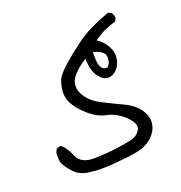

<svg xmlns="http://www.w3.org/2000/svg" viewBox="-109 -498 717 761"><g transform="rotate(-20 250.0 -117.5)"><path d="M149.4 165.5Q167.5 168.5 192.4 168.5Q217.3 168.5 248 166Q312.5 160.6 349.6 153.3Q389.2 145 415 119.1Q437.5 96.7 441.4 68.8Q442.4 64 442.4 59.1Q442.4 34.7 425.8 9.8Q405.3 -20.5 362.5 -40.5Q319.8 -60.5 283.2 -79.1Q245.1 -97.7 224.1 -127Q207.5 -149.9 207.5 -172.9Q207.5 -180.7 209.5 -189Q217.3 -219.2 270 -255.9L280.8 -263.2L281.7 -250.5Q284.7 -208.5 301.8 -186Q320.3 -161.6 341.8 -161.6Q349.1 -161.6 356.9 -164.6Q367.2 -168 377.4 -178.7Q392.6 -193.4 397 -217.3Q398.9 -225.6 398.9 -233.4Q398.9 -252 390.1 -269Q377.9 -294.9 356 -310.5L347.7 -316.4L356 -322.3Q376.5 -336.4 398.9 -346.2Q419.9 -355 442.4 -361.8L448.7 -374Q448.7 -374.5 448.7 -375Q448.7 -388.2 440.9 -397.5L428.2 -404.3Q337.4 -371.6 286.6 -334Q197.8 -268.1 172.4 -234.4Q165.5 -225.6 162.6 -218.3Q154.8 -199.2 152.3 -172.9Q151.9 -168.9 151.9 -165Q151.9 -143.1 162.6 -122.1Q175.8 -95.2 210.7 -63.7Q245.6 -32.2 282.7 -24.9Q325.2 -16.1 359.9 18.1Q383.3 42 383.3 60.1Q383.3 68.4 379.2 74.5Q375 80.6 370.8 85Q366.7 89.4 361.3 92.8Q351.6 99.1 338.4 102.1Q314.9 106.9 277.8 112.3Q240.7 117.7 184.6 119.6Q181.2 119.6 178.7 119.6Q122.1 119.6 106.9 80.1Q93.8 46.9 73.2 28.8Q71.8 28.3 70.3 28.3Q59.1 28.3 51.8 34.2L45.4 47.9Q44.9 54.7 44.9 61Q44.9 73.7 46.9 85Q49.8 102.1 77.6 133.3Q105 163.6 149.4 165.5ZM353.5 -201.2Q349.1 -200.7 346.2 -200.7Q343.3 -200.7 338.9 -202.1Q334.5 -203.6 331.1 -207Q323.7 -214.4 320.8 -227.5Q317.9 -240.7 317.9 -260.3Q317.9 -264.2 318.4 -278.3L327.1 -275.4Q363.3 -264.2 365.7 -242.2Q366.2 -238.8 366.2 -233.9Q366.2 -229 364 -220.9Q361.8 -212.9 355.5 -204.1Z"/></g></svg>

Font: Bakudai
Style: ExtraLight
Weight: 200
Version: Version 1.48